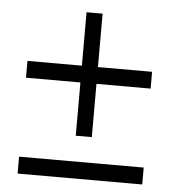

<svg xmlns="http://www.w3.org/2000/svg" viewBox="-45 -631 581 640"><g transform="rotate(5 245.5 -311.0)"><path d="M272.9 -410.2H454.1V-354H272.9V-175.8H219.2V-354H37.1V-410.2H219.2V-588.9H272.9ZM37.1 -33.2V-89.8H454.1V-33.2Z"/></g></svg>

Font: Argentum Sans Light
Style: Regular
Weight: 300
Designer: Julieta Ulanovsky (Modified by Cristiano Sobral)
Foundry: Julieta Ulanovsky
Version: Version 1.000; ttfautohint (v1.5.65-e2d9)